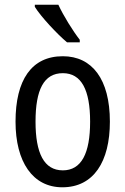

<svg xmlns="http://www.w3.org/2000/svg" viewBox="-20 -786 533 816"><path d="M228 -766H128V-757C153 -716 223 -641 265 -606H319V-617C290 -654 249 -720 228 -766ZM447 -269C447 -450 371 -547 247 -547C114 -547 46 -446 46 -269C46 -98 119 10 245 10C378 10 447 -99 447 -269ZM131 -269C131 -404 166 -475 247 -475C326 -475 363 -404 363 -269C363 -134 326 -62 247 -62C167 -62 131 -135 131 -269Z"/></svg>

Font: Noto Sans Sinhala Condensed
Style: Regular
Weight: 400
Width: 3
Designer: Jelle Bosma - Monotype Design Team
Foundry: Monotype Imaging Inc.
Version: Version 2.006